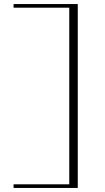

<svg xmlns="http://www.w3.org/2000/svg" viewBox="-20 -819 520 948"><path d="M47 109H364V-799H47V-781H322V91H47Z"/></svg>

Font: Sprat Extended Light
Style: Regular
Weight: 300
Width: 9
Designer: Ethan Nakache
Foundry: Collletttivo
Version: Version 2.000;Glyphs 3.2 (3217)